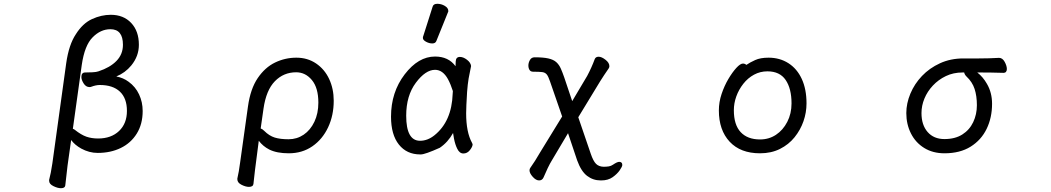

<svg xmlns="http://www.w3.org/2000/svg" viewBox="-20 -790 5540 1012"><path d="M324 188Q322 202 301 202Q284 202 261.5 191Q239 180 239 163V158Q248 125 256 71L329 -457Q343 -555 380 -610Q416 -667 465 -689.5Q514 -712 564 -712Q631 -712 671.5 -669Q712 -626 712 -554Q712 -494 672 -445Q640 -406 593 -387Q630 -380 658 -359Q694 -333 713 -292.5Q732 -252 732 -205Q732 -136 701 -86Q670 -36 616.5 -10Q563 16 495 16Q450 16 408 -7Q374 -26 355 -52L336 83ZM497 -60Q566 -60 607.5 -99.5Q649 -139 649 -205.5Q649 -272 612 -307Q575 -342 506 -342Q486 -342 462 -333Q458 -331 452 -331Q433 -331 421 -350Q409 -369 409 -384Q409 -408 429 -408Q446 -408 467 -409Q488 -410 499 -414Q560 -434 594 -469Q628 -504 628 -554Q628 -636 562 -636Q510 -636 468 -593Q426 -551 411 -448L364 -111Q369 -110 374 -106Q408 -79 435.5 -69.5Q463 -60 497 -60Z M1739 -259Q1739 -182 1709.5 -119Q1680 -56 1626.5 -19Q1573 18 1502 18Q1439 18 1399 -2Q1366 -19 1344 -48Q1318 149 1316 178V179Q1314 195 1292 195Q1275 195 1253 184Q1231 173 1231 155V152V151Q1239 118 1246 64L1287 -229Q1300 -322 1338.5 -378.5Q1377 -435 1430 -460.5Q1483 -486 1542 -486Q1601 -486 1646 -455.5Q1691 -425 1715 -373.5Q1739 -322 1739 -259ZM1658 -249Q1658 -327 1624 -368Q1590 -409 1541 -409Q1475 -409 1429 -362Q1383 -315 1369 -218L1354 -113Q1363 -110 1373 -100Q1399 -74 1428 -65Q1457 -56 1501 -56Q1545 -56 1580.5 -80Q1616 -104 1637 -148Q1658 -192 1658 -249Z M2260 -754Q2264 -770 2285 -770Q2306 -770 2324.5 -759Q2343 -748 2343 -732Q2343 -728 2341 -725L2280 -574Q2275 -561 2258.5 -561Q2242 -561 2225.5 -570Q2209 -579 2209 -590Q2209 -597 2211 -600ZM2198 24Q2196 24 2195 24Q2124 24 2082.5 -28Q2041 -80 2041 -175Q2041 -304 2113 -398Q2185 -492 2273 -492Q2344 -492 2381 -441Q2381 -454 2382 -466Q2383 -490 2404 -490Q2422 -490 2441.5 -475Q2461 -460 2463 -442Q2458 -419 2450 -376Q2445 -346 2442 -306Q2437 -225 2437 -193Q2437 -93 2468 -37Q2469 -36 2471 -30V-29Q2471 -17 2457 1Q2443 19 2422.5 19Q2402 19 2390 -6Q2379 -28 2373 -59Q2370 -76 2368 -89Q2341 -40 2298 -11Q2220 24 2198 24ZM2273 -422Q2223 -422 2172 -354Q2121 -286 2121 -180Q2121 -48 2194 -48Q2234 -48 2270 -77Q2361 -150 2366 -296Q2366 -304 2367 -310Q2356 -345 2341 -373Q2314 -422 2273 -422Z M3149 161H3146Q3106 161 3074.5 137Q3043 113 3022 55L2974 -88L2889 55Q2879 71 2867 96L2845 145Q2838 161 2821.5 161Q2805 161 2788 142Q2771 123 2771 108Q2771 100 2775 95Q2800 60 2827 13L2943 -176L2879 -361Q2870 -388 2861.5 -398Q2853 -408 2838 -410Q2823 -412 2790 -412Q2777 -412 2771 -421.5Q2765 -431 2765 -445Q2765 -459 2773 -473.5Q2781 -488 2798 -488Q2843 -488 2870 -482Q2897 -476 2912 -462.5Q2927 -449 2936 -428.5Q2945 -408 2954 -382L2996 -257L3075 -390Q3098 -433 3115 -479Q3120 -491 3135.5 -491Q3151 -491 3171.5 -475Q3192 -459 3192 -441Q3192 -435 3188 -429Q3163 -393 3143 -361L3028 -172L3094 21Q3107 59 3121.5 73.5Q3136 88 3161 89Q3176 89 3189 87Q3201 85 3211 78Q3233 63 3244 63Q3251 63 3255.5 67Q3260 71 3260 79.5Q3260 88 3246.5 107.5Q3233 127 3209 144Q3185 161 3149 161Z M4031 -486Q4090 -486 4135.5 -457Q4181 -428 4206 -374Q4231 -320 4231 -245Q4231 -197 4215 -151Q4199 -105 4168 -66.5Q4137 -28 4091 -5Q4045 18 3986 18Q3883 18 3826 -43Q3769 -104 3769 -208Q3769 -252 3783.5 -295Q3798 -338 3819 -373.5Q3840 -409 3861 -432Q3882 -455 3896 -455Q3906 -455 3914 -448Q3933 -461 3960.5 -473.5Q3988 -486 4031 -486ZM3986 -55Q4033 -55 4070 -79.5Q4107 -104 4129.5 -147.5Q4152 -191 4152 -245Q4152 -323 4121 -368.5Q4090 -414 4025 -414Q3987 -414 3954.5 -396.5Q3922 -379 3898 -348.5Q3874 -318 3861 -282Q3848 -246 3848 -209Q3848 -132 3884 -93.5Q3920 -55 3986 -55Z M5270 -406Q5204 -408 5144 -408H5131Q5161 -385 5182 -348Q5209 -302 5209 -243Q5209 -170 5180.5 -111Q5152 -52 5096 -17Q5040 18 4958 18Q4897 18 4851.5 -10Q4806 -38 4781.5 -86.5Q4757 -135 4757 -194Q4757 -245 4778.5 -296.5Q4800 -348 4839.5 -389.5Q4879 -431 4934.5 -456.5Q4990 -482 5058 -482H5140Q5194 -482 5245 -485H5246Q5264 -485 5275.5 -464Q5287 -443 5287 -426Q5287 -417 5282.5 -411.5Q5278 -406 5270 -406ZM5062 -408H5054Q5005 -408 4965.5 -389Q4926 -370 4897 -339Q4868 -308 4852.5 -270.5Q4837 -233 4837 -194Q4837 -131 4869.5 -94Q4902 -57 4958 -57Q5014 -57 5052 -81Q5090 -105 5109.5 -146Q5129 -187 5129 -235.5Q5129 -284 5117 -321Q5105 -358 5074 -387Q5064 -397 5062 -408Z"/></svg>

Font: Moon Stars Kai HW
Style: Bold
Weight: 700
Designer: GuiWonder
Version: Version 1.101